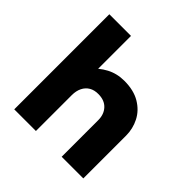

<svg xmlns="http://www.w3.org/2000/svg" viewBox="-187 -874 1028 1028"><g transform="rotate(45 327.0 -360.0)"><path d="M68 0V-720H232V-396L198 -436.5Q231 -477 276.5 -501Q322 -525 377 -525Q448.5 -525 496.2 -496.5Q544 -468 567.5 -422Q591 -376 591 -323V0H427V-277Q427 -321 401.5 -348.5Q376 -376 330 -376.5Q299 -377 277.2 -364.2Q255.5 -351.5 243.8 -327.8Q232 -304 232 -271.5V0Z"/></g></svg>

Font: Geologica Thin Roman
Style: Bold
Weight: 700
Version: Version 1.010;gftools[0.9.28]